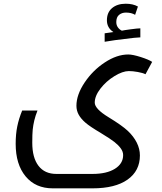

<svg xmlns="http://www.w3.org/2000/svg" viewBox="-20 -780 879 1040"><path d="M266.1 240.2Q172.4 240.2 118.7 175.3Q64.9 110.4 64.9 -1Q64.9 -53.2 73.5 -95.2Q82 -137.2 100.1 -181.2H183.1Q171.9 -153.3 165.8 -127.7Q159.7 -102.1 157.2 -78.1Q154.8 -54.2 154.8 -6.8Q154.8 74.2 188.5 118.2Q222.2 162.1 285.2 162.1H481Q557.6 162.1 602.3 134.3Q647 106.4 647 60.1Q647 41.5 634.3 23.9Q621.6 6.3 600.1 -10.7Q578.6 -27.8 526.9 -59.1Q466.8 -94.7 442.9 -115.5Q418.9 -136.2 406.5 -158.4Q394 -180.7 394 -207Q394 -266.6 438.2 -332.8Q482.4 -398.9 547.9 -441.9Q613.3 -484.9 674.8 -484.9Q698.7 -484.9 741.9 -471.2Q785.2 -457.5 804.2 -444.8L768.1 -377.9Q753.4 -385.3 726.3 -390.1Q699.2 -395 678.2 -395Q644.5 -395 599.9 -367.7Q555.2 -340.3 524.2 -300.3Q493.2 -260.3 493.2 -224.1Q493.2 -190.4 567.9 -145Q641.6 -100.1 672.6 -70.8Q703.6 -41.5 720.7 -7.6Q737.8 26.4 737.8 62Q737.8 145.5 670.9 192.9Q604 240.2 481 240.2ZM546.9 -599.6 594.2 -606.4Q559.1 -629.4 559.1 -669.9Q559.1 -712.9 587.2 -736.3Q615.2 -759.8 661.1 -759.8Q700.2 -759.8 727.1 -744.6L711.9 -699.7Q691.9 -711.9 662.1 -711.9Q640.1 -711.9 625 -699.5Q609.9 -687 609.9 -660.6Q609.9 -643.6 618.7 -631.6Q627.4 -619.6 640.1 -613.8Q649.9 -616.2 688 -621.3Q726.1 -626.5 740.2 -626.5V-577.6Q732.4 -577.6 704.8 -575Q677.2 -572.3 603 -562.5L546.9 -553.7Z"/></svg>

Font: Noto Sans Kufi Arabic
Style: Regular
Weight: 400
Designer: Monotype Design team
Foundry: Monotype Imaging Inc.
Version: Version 1.02